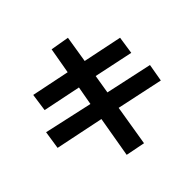

<svg xmlns="http://www.w3.org/2000/svg" viewBox="-179 -928 1278 1254"><g transform="rotate(-30 460.0 -301.0)"><path d="M856 -306 867 -183 539 -166 567 117 431 126 405 -159 63 -139 49 -265 392 -280 381 -411 113 -395 98 -518 367 -534 351 -716 481 -728 500 -542 776 -558 790 -436 513 -421 526 -290Z"/></g></svg>

Font: BM Euljiro oraeorae
Style: Regular
Weight: 400
Designer: Bongjin Kim; Bomjun Kim; Myungsoo Han; Hyesun Chae; Mikyoung Jeong; Wujin Sim; Minjae Kang; Suwha Jang;
Foundry: Sandoll Inc.
Version: Version 1.000;hotconv 1.0.109;makeexe 2.5.65596